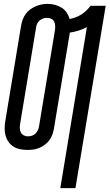

<svg xmlns="http://www.w3.org/2000/svg" viewBox="-20 -765 565 990"><path d="M291 205 428 -625Q407 -614 384.5 -607Q362 -600 340 -597Q340 -597 340 -596.5Q340 -596 340 -596L258 -101Q255 -85 249.5 -70Q244 -55 234.5 -42Q225 -29 211.5 -19Q198 -9 183 -2.5Q168 4 152.5 6Q137 8 122 8Q103 8 84.5 4.5Q66 1 50.5 -8.5Q35 -18 24.5 -32.5Q14 -47 9 -64.5Q4 -82 4 -101Q4 -120 7 -139L89 -634Q92 -650 97.5 -665Q103 -680 112.5 -693Q122 -706 135.5 -716Q149 -726 164 -732.5Q179 -739 194.5 -742Q210 -745 226 -745Q245 -745 263.5 -740Q282 -735 297.5 -725.5Q313 -716 323.5 -700.5Q334 -685 339 -667Q354 -670 369.5 -675.5Q385 -681 399 -690Q413 -699 425 -710.5Q437 -722 447 -735H525L369 205ZM123 -62Q134 -62 144 -65Q154 -68 162 -75.5Q170 -83 174.5 -92.5Q179 -102 181 -112L263 -607Q265 -619 264.5 -631Q264 -643 259.5 -653Q255 -663 244.5 -668Q234 -673 222 -673Q212 -673 202 -669.5Q192 -666 184 -659Q176 -652 171.5 -642.5Q167 -633 166 -623L84 -128Q82 -116 82 -104.5Q82 -93 87 -83Q92 -73 102 -67.5Q112 -62 123 -62Z"/></svg>

Font: Iosevka Curly Oblique
Style: Regular
Weight: 400
Italic angle: -9°
Monospace: yes
Designer: Belleve Invis
Foundry: Belleve Invis
Version: Version 11.1.0; ttfautohint (v1.8.3)